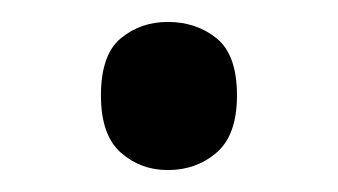

<svg xmlns="http://www.w3.org/2000/svg" viewBox="-20 -141 308 175"><path d="M72 -54Q72 -91 90 -106Q108 -121 133 -121Q159 -121 177.5 -106Q196 -91 196 -54Q196 -18 177.5 -2Q159 14 133 14Q108 14 90 -2Q72 -18 72 -54Z"/></svg>

Font: Noto Sans Ugaritic
Style: Regular
Weight: 400
Designer: Monotype Design Team
Foundry: Monotype Imaging Inc.
Version: Version 2.001; ttfautohint (v1.8.4.7-5d5b)